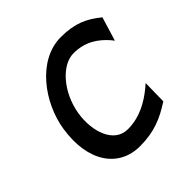

<svg xmlns="http://www.w3.org/2000/svg" viewBox="-161 -723 866 866"><g transform="rotate(-45 272.0 -289.5)"><path d="M64 -290C35 -106 117 11 253 11C345 11 404 -16 465 -55L470 -58L472 -173L456 -159C405 -117 344 -82 268 -82C181 -82 145 -187 161 -290C180 -407 262 -498 337 -498C413 -498 461 -462 498 -420L509 -406L544 -521L539 -524C490 -563 440 -590 348 -590C199 -590 86 -431 64 -290Z"/></g></svg>

Font: Charger Sport
Style: BdNrwObl
Weight: 700
Designer: Jasper
Foundry: Cannot Into Space Fonts
Version: Version 1.1